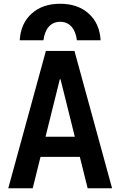

<svg xmlns="http://www.w3.org/2000/svg" viewBox="-20 -1001 640 1021"><path d="M300 -981Q394 -981 452 -928.5Q510 -876 515 -787H389Q383 -834 360 -859.5Q337 -885 300 -885Q263 -885 240 -859.5Q217 -834 211 -787H85Q90 -876 148 -928.5Q206 -981 300 -981ZM24 0 224 -730H376L576 0H446L302 -579H298L154 0ZM141 -167V-274H459V-167Z"/></svg>

Font: M PLUS Code Latin Expanded SemiBold
Style: Regular
Weight: 600
Width: 7
Designer: Coji Morishita
Foundry: UNDERFOREST DESIGN
Version: Version 1.002; ttfautohint (v1.8.3)